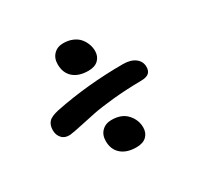

<svg xmlns="http://www.w3.org/2000/svg" viewBox="-137 -799 973 946"><g transform="rotate(-30 350.0 -326.5)"><path d="M368.2 -459Q313.5 -459 282.7 -486.3Q252 -513.7 252 -562Q252 -596.7 272.7 -617.9Q293.5 -639.2 327.1 -639.2Q356.4 -639.2 379.9 -629.2Q403.3 -619.1 417 -602.8Q430.7 -586.4 437.7 -567.1Q444.8 -547.9 444.8 -527.8Q444.8 -497.6 425 -478.3Q405.3 -459 368.2 -459ZM132.8 -231Q102.5 -229 85.7 -247.1Q68.8 -265.1 68.8 -293Q68.8 -321.8 84 -338.9Q99.1 -356 143.1 -365.2Q328.6 -402.8 530.8 -402.8Q574.2 -402.8 599.6 -383.8Q625 -364.7 625 -333Q625 -311 612.3 -299.3Q599.6 -287.6 568.8 -287.1Q481 -286.1 406.2 -278.6Q331.5 -271 290.5 -262.7Q249.5 -254.4 204.1 -244.4Q158.7 -234.4 132.8 -231ZM384.8 -14.2Q330.1 -14.2 299.1 -41.3Q268.1 -68.4 268.1 -116.2Q268.1 -150.9 289.1 -171.9Q310.1 -192.9 344.2 -192.9Q401.4 -192.9 431.6 -159.4Q461.9 -126 461.9 -83Q461.9 -52.2 442.1 -33.2Q422.4 -14.2 384.8 -14.2Z"/></g></svg>

Font: Shantell Sans Bouncy
Style: Regular
Weight: 600
Designer: Stephen Nixon, Anya Danilova, Shantell Martin
Foundry: Arrow Type
Version: Version 1.006;[9816181b4]